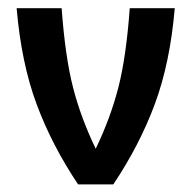

<svg xmlns="http://www.w3.org/2000/svg" viewBox="-20 -458 478 479"><path d="M416 -437.5Q404.3 -300.8 366.2 -198.2Q328.1 -95.7 262.7 2H174.8Q109.4 -95.7 71.3 -198.2Q33.2 -300.8 21.5 -437.5H133.8Q142.6 -316.4 162.1 -240.2Q181.6 -164.1 218.8 -86.9Q255.9 -164.1 275.4 -240.2Q294.9 -316.4 303.7 -437.5Z"/></svg>

Font: Sudo
Style: Bold
Weight: 700
Monospace: yes
Designer: Jens Kutilek
Foundry: Jens Kutilek
Version: Version 0.040